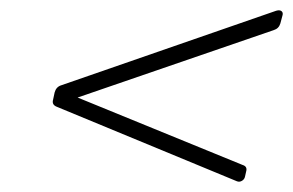

<svg xmlns="http://www.w3.org/2000/svg" viewBox="-20 -554 574 376"><path d="M521 -533Q528 -535 531.5 -532Q535 -529 533 -523L529 -508Q526 -498 516 -495L132 -363L455 -231Q465 -228 462 -218L460 -209Q459 -203 454 -200Q449 -197 444 -199L91 -345Q81 -349 84 -359L87 -373Q90 -384 100 -387Z"/></svg>

Font: Instrument Serif
Style: Italic
Weight: 400
Italic angle: -13°
Designer: Rodrigo Fuenzalida
Foundry: fragTYPE
Version: Version 1.000; ttfautohint (v1.8.4.7-5d5b);gftools[0.9.27]